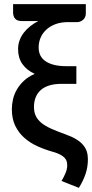

<svg xmlns="http://www.w3.org/2000/svg" viewBox="-20 -740 443 924"><path d="M393 -675V-720H43V-680C43 -667.3 46.3 -657.2 53 -649.8C59.7 -642.2 71 -638.5 87 -638.5H155H164C150.3 -631.5 137.6 -623.3 125.8 -614C113.9 -604.7 103.7 -594.4 95 -583.2C86.3 -572.1 79.5 -559.8 74.5 -546.5C69.5 -533.2 67 -518.8 67 -503.5C67 -475.8 73.8 -452.1 87.5 -432.2C101.2 -412.4 121 -396.5 147 -384.5C126.3 -375.5 109 -364.4 95 -351.2C81 -338.1 69.7 -323.9 61 -308.8C52.3 -293.6 46.2 -277.9 42.5 -261.8C38.8 -245.6 37 -230 37 -215C37 -183.7 42.5 -156.8 53.5 -134.3C64.5 -111.8 79.2 -92.4 97.5 -76.3C115.8 -60.1 136.9 -46.7 160.8 -36C184.6 -25.3 209.5 -16.3 235.5 -9C249.5 -5 260.9 -0.7 269.8 4C278.6 8.7 285.5 13.7 290.5 19C295.5 24.3 298.9 30 300.8 36C302.6 42 303.5 48.5 303.5 55.5C303.5 68.2 300.5 81.3 294.5 95C288.5 108.7 282.3 120.7 276 131L359.5 164C373.5 141.7 384.3 119.3 391.8 97C399.3 74.7 403 51.2 403 26.5C403 13.2 401.3 0.8 397.8 -10.5C394.3 -21.8 388.3 -32.4 380 -42.3C371.7 -52.1 360.6 -61.3 346.8 -69.8C332.9 -78.3 315.7 -86.2 295 -93.5C269 -102.8 246.4 -111.8 227.3 -120.3C208.1 -128.8 192.3 -138 180 -148C167.7 -158 158.5 -169.2 152.5 -181.5C146.5 -193.8 143.5 -208.5 143.5 -225.5C143.5 -241.8 146.1 -256.8 151.3 -270.5C156.4 -284.2 164.4 -295.9 175.3 -305.8C186.1 -315.6 199.8 -323.2 216.5 -328.5C233.2 -333.8 253 -336.5 276 -336.5H347.5V-421.5H300C257 -421.5 223.9 -429.1 200.8 -444.3C177.6 -459.4 166 -481.8 166 -511.5C166 -528.8 169.3 -545 176 -560C182.7 -575 192.2 -587.9 204.5 -598.8C216.8 -609.6 231.5 -618.1 248.5 -624.3C265.5 -630.4 284.5 -633.5 305.5 -633.5H351C356.3 -633.5 361.5 -634.5 366.5 -636.5C371.5 -638.5 376 -641.3 380 -644.8C384 -648.3 387.2 -652.6 389.5 -657.8C391.8 -662.9 393 -668.7 393 -675Z"/></svg>

Font: Lato Semibold
Style: Regular
Weight: 600
Designer: Lukasz Dziedzic
Foundry: tyPoland Lukasz Dziedzic
Version: Version 2.006; 2014-01-15